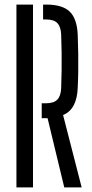

<svg xmlns="http://www.w3.org/2000/svg" viewBox="-20 -820 403 840"><path d="M261.2 0 188.1 -303H162.5V-368.2H181.4Q215.3 -368.2 230.7 -384.1Q246.1 -400 247.6 -433.9Q249.1 -472.4 249.6 -512Q250.1 -551.7 249.6 -591.2Q249.1 -630.6 247.6 -669Q246.1 -703.1 230.9 -718.9Q215.7 -734.8 182.2 -734.8H168.5V-800H182.2Q253.2 -800 285.3 -768.9Q317.4 -737.7 320.1 -665.8Q321.9 -622.3 322.3 -584Q322.8 -545.7 322.3 -509.6Q321.9 -473.5 320.1 -437.2Q316.8 -341.6 256 -316.7L337.3 0ZM51.9 0V-800H124.4V0Z"/></svg>

Font: Big Shoulders Stencil Thin
Style: Regular
Weight: 100
Designer: Patric King
Foundry: XO Type Co
Version: Version 2.001